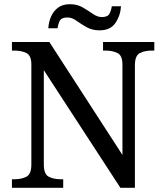

<svg xmlns="http://www.w3.org/2000/svg" viewBox="-20 -898 785 918"><path d="M37.1 0V-41H49.8Q83 -41 106.4 -53.2Q129.9 -65.4 129.9 -111.3V-589.8Q129.9 -632.8 106 -644.5Q82 -656.2 49.8 -656.2H37.1V-697.3H215.8L565.4 -157.2V-589.8Q565.4 -632.8 541.5 -644.5Q517.6 -656.2 485.4 -656.2H472.7V-697.3H717.8V-656.2H705.1Q671.9 -656.2 648.4 -644Q625 -631.8 625 -585.9V0H555.7L189.5 -562.5V-111.3Q189.5 -65.4 212.9 -53.2Q236.3 -41 269.5 -41H282.2V0ZM456.1 -752.9Q420.9 -752.9 394 -768.1Q367.2 -783.2 345.7 -798.8Q324.2 -814.5 302.7 -814.5Q273.4 -814.5 265.6 -798.3Q257.8 -782.2 254.9 -762.7H210.9Q212.9 -793 224.1 -818.8Q235.4 -844.7 257.3 -861.3Q279.3 -877.9 314.5 -877.9Q349.6 -877.9 376 -862.3Q402.3 -846.7 424.3 -831.5Q446.3 -816.4 466.8 -816.4Q495.1 -816.4 503.4 -832.5Q511.7 -848.6 514.6 -868.2H558.6Q555.7 -823.2 531.7 -788.1Q507.8 -752.9 456.1 -752.9Z"/></svg>

Font: Noto Serif Todhri
Style: Regular
Weight: 400
Designer: Mikhail Merkuryev
Version: Version 1.000; ttfautohint (v1.8.4.7-5d5b)